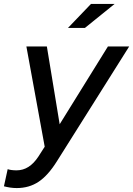

<svg xmlns="http://www.w3.org/2000/svg" viewBox="-77 -745 676 975"><path d="M118 50 150 0 57 -509H161L226 -114L471 -509H579L212 74Q167 146 119 178Q71 210 8 210Q-9 210 -25.5 207.5Q-42 205 -57 201L-38 114Q-30 117 -18 118.5Q-6 120 7 120Q40 120 67.5 102.5Q95 85 118 50ZM385 -725H505L354 -603H268Z"/></svg>

Font: Red Hat Display Medium
Style: Italic
Weight: 500
Italic angle: -12°
Designer: Pentagram / MCKL
Foundry: Pentagram / MCKL
Version: Version 1.003; Red Hat Display Medium Italic